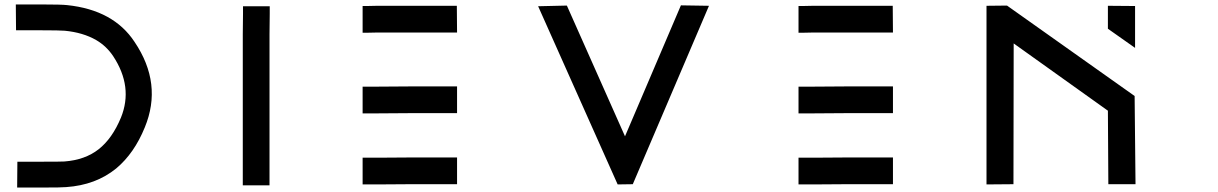

<svg xmlns="http://www.w3.org/2000/svg" viewBox="-20 -827 5467 862"><path d="M51 -807H52H53H58H74H168Q256 -807 282 -804Q490 -782 584 -639Q711 -451 630 -255Q583 -139 502 -71Q410 4 277 13Q259 15 169 15H81H63H59H57L58 -101H59H64H82H169Q255 -101 269 -102Q362 -109 423 -157Q484 -205 523 -299Q579 -437 488 -575Q458 -620 412 -647Q353 -681 271 -689Q247 -691 167 -691H75H58H54H53H52Z M1070 5V-4V-29V-121V-397V-674Q1071 -727 1071 -765V-790V-799H1191V-790V-765Q1191 -727 1190 -674V-397V-120V-29V-4V5Z M1608 -119H1613H1626H1674Q1740 -120 1820 -120H1966H2014H2027H2032V0H2027H2014H1966H1820L1674 1H1626H1613H1608ZM1608 -438H1613H1626H1674Q1741 -439 1820 -439H1966H2014H2027H2032V-319H2027H2014H1966H1820Q1741 -319 1675 -318H1627H1613H1608ZM1608 -800H1612H1626Q1646 -801 1674 -801H1819H1965H2013H2027H2031L2032 -681H2027H2013H1965H1820H1674Q1646 -681 1626 -680H1613H1608Z M3163 -801 2821 0 2753 1 2396 -799 2525 -802 2786 -215 3037 -803Z M3565 -119H3570H3583H3631Q3697 -120 3777 -120H3923H3971H3984H3989V0H3984H3971H3923H3777L3631 1H3583H3570H3565ZM3565 -438H3570H3583H3631Q3698 -439 3777 -439H3923H3971H3984H3989V-319H3984H3971H3923H3777Q3698 -319 3632 -318H3584H3570H3565ZM3565 -800H3569H3583Q3603 -801 3631 -801H3776H3922H3970H3984H3988L3989 -681H3984H3970H3922H3777H3631Q3603 -681 3583 -680H3570H3565Z M5076 -612 4954 -698V-801L5076 -800ZM4409 1V-801L4501 -802L5074 -396L5078 0H4956L4954 -330L4531 -632L4530 0Z"/></svg>

Font: FoundationLogo
Style: Medium
Weight: 500
Version: Version 0.3